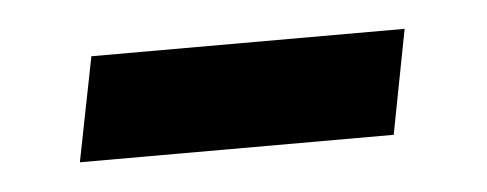

<svg xmlns="http://www.w3.org/2000/svg" viewBox="-25 -394 424 167"><g transform="rotate(-5 187.0 -310.5)"><path d="M40 -265.5 58 -356.5H331.5L314 -265.5Z"/></g></svg>

Font: Cabin Condensed
Style: Bold Italic
Weight: 700
Width: 3
Italic angle: -10°
Designer: Pablo Impallari
Foundry: Pablo Impallari. http://www.impallari.com Igino Marini. http://www.ikern.com
Version: Version 3.001; ttfautohint (v1.8.3)